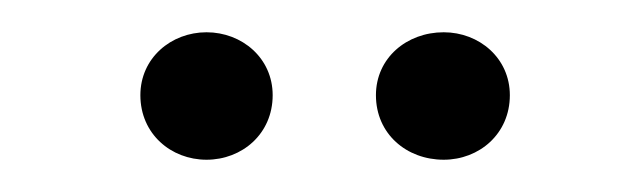

<svg xmlns="http://www.w3.org/2000/svg" viewBox="-20 -864 396 119"><path d="M108 -765C130 -765 149 -781 149 -805C149 -828 130 -844 108 -844C86 -844 67 -828 67 -805C67 -781 86 -765 108 -765ZM255 -765C277 -765 296 -781 296 -805C296 -828 277 -844 255 -844C232 -844 213 -828 213 -805C213 -781 232 -765 255 -765Z"/></svg>

Font: Sprat Light
Style: Regular
Weight: 300
Designer: Ethan Nakache
Foundry: Collletttivo
Version: Version 2.000;Glyphs 3.2 (3217)